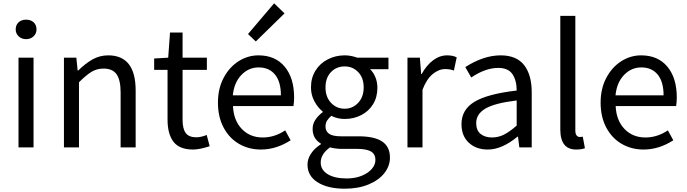

<svg xmlns="http://www.w3.org/2000/svg" viewBox="-20 -892 4158 1162"><path d="M75 -714Q75 -741 92.5 -757Q110 -773 138 -773Q166 -773 183.5 -757Q201 -741 201 -714Q201 -689 183 -672Q165 -655 138 -655Q111 -655 93 -672Q75 -689 75 -714ZM92 -543H183V0H92Z M442 -543 450 -465H453Q498 -509 541 -533Q584 -557 635 -557Q801 -557 801 -344V0H710V-332Q710 -408 685.5 -442.5Q661 -477 607 -477Q567 -477 535 -458Q503 -439 458 -394V0H367V-543Z M994 -168V-469H913V-538L998 -543L1009 -695H1085V-543H1232V-469H1085V-166Q1085 -113 1104 -87Q1123 -61 1169 -61Q1195 -61 1231 -75L1249 -7Q1187 13 1149 13Q1066 13 1030 -34Q994 -81 994 -168Z M1481 -686 1639 -872 1702 -811 1528 -641ZM1299 -271Q1299 -356 1333.5 -421Q1368 -486 1424 -521.5Q1480 -557 1544 -557Q1646 -557 1703 -488.5Q1760 -420 1760 -302Q1760 -276 1756 -250H1390Q1394 -163 1443.5 -111.5Q1493 -60 1570 -60Q1642 -60 1706 -103L1739 -43Q1652 13 1559 13Q1486 13 1427 -21Q1368 -55 1333.5 -119.5Q1299 -184 1299 -271ZM1545 -484Q1485 -484 1441 -438.5Q1397 -393 1389 -315H1680Q1680 -397 1644.5 -440.5Q1609 -484 1545 -484Z M1841 104Q1841 70 1862 38Q1883 6 1922 -19V-23Q1872 -52 1872 -112Q1872 -143 1890 -169Q1908 -195 1933 -213V-217Q1903 -241 1882.5 -279.5Q1862 -318 1862 -363Q1862 -421 1889.5 -465Q1917 -509 1964 -533Q2011 -557 2066 -557Q2104 -557 2142 -543H2331V-473H2220Q2240 -454 2252 -424.5Q2264 -395 2264 -361Q2264 -304 2238 -261.5Q2212 -219 2166.5 -195.5Q2121 -172 2066 -172Q2023 -172 1985 -191Q1968 -176 1959 -161.5Q1950 -147 1950 -126Q1950 -98 1971.5 -82.5Q1993 -67 2045 -67H2151Q2246 -67 2293 -35.5Q2340 -4 2340 62Q2340 113 2306 156Q2272 199 2210 224.5Q2148 250 2066 250Q1964 250 1902.5 211.5Q1841 173 1841 104ZM2181 -363Q2181 -421 2148 -455.5Q2115 -490 2066 -490Q2016 -490 1983 -455.5Q1950 -421 1950 -363Q1950 -305 1983.5 -269.5Q2017 -234 2066 -234Q2114 -234 2147.5 -269.5Q2181 -305 2181 -363ZM2252 76Q2252 40 2224.5 24.5Q2197 9 2141 9H2047Q2013 9 1977 0Q1921 40 1921 92Q1921 136 1963 162Q2005 188 2079 188Q2129 188 2168.5 172Q2208 156 2230 130.5Q2252 105 2252 76Z M2521 -543 2529 -444H2532Q2561 -497 2601 -527Q2641 -557 2686 -557Q2721 -557 2744 -545L2727 -465Q2704 -474 2674 -474Q2636 -474 2599 -444Q2562 -414 2537 -349V0H2446V-543Z M2773 -141Q2773 -229 2852.5 -276.5Q2932 -324 3107 -344Q3107 -405 3081.5 -443Q3056 -481 2995 -481Q2918 -481 2832 -423L2796 -486Q2907 -557 3010 -557Q3106 -557 3152 -498Q3198 -439 3198 -334V0H3123L3115 -65H3112Q3018 13 2932 13Q2862 13 2817.5 -28Q2773 -69 2773 -141ZM3107 -132V-284Q2974 -268 2918 -235Q2862 -202 2862 -147Q2862 -103 2888.5 -81.5Q2915 -60 2958 -60Q2996 -60 3030.5 -77.5Q3065 -95 3107 -132Z M3371 -108V-796H3462V-102Q3462 -82 3469.5 -72.5Q3477 -63 3488 -63Q3497 -63 3507 -65L3520 5Q3499 13 3467 13Q3371 13 3371 -108Z M3615 -271Q3615 -356 3649.5 -421Q3684 -486 3740 -521.5Q3796 -557 3860 -557Q3962 -557 4019 -488.5Q4076 -420 4076 -302Q4076 -276 4072 -250H3706Q3710 -163 3759.5 -111.5Q3809 -60 3886 -60Q3958 -60 4022 -103L4055 -43Q3968 13 3875 13Q3802 13 3743 -21Q3684 -55 3649.5 -119.5Q3615 -184 3615 -271ZM3861 -484Q3801 -484 3757 -438.5Q3713 -393 3705 -315H3996Q3996 -397 3960.5 -440.5Q3925 -484 3861 -484Z"/></svg>

Font: Noto Sans SC
Style: Regular
Weight: 400
Designer: Ryoko NISHIZUKA ____ (kana & ideographs); Paul D. Hunt (Latin, Greek & Cyrillic); Wenlong ZHANG ___ (bopomofo); Sandoll 
Foundry: Adobe Systems Incorporated
Version: Version 1.004